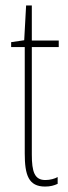

<svg xmlns="http://www.w3.org/2000/svg" viewBox="-20 -676 249 706"><path d="M147 -14C107 -14 97 -44 97 -108V-503H196V-527H97V-656H76L69 -528L21 -521V-503H71V-112C71 -32 85 10 146 10C165 10 179 6 192 0V-25C182 -19 164 -14 147 -14Z"/></svg>

Font: Noto Sans Arabic UI XCn Th
Style: Regular
Weight: 100
Width: 2
Designer: Monotype Design Team, Nadine Chahine and Nizar Qandah
Foundry: Monotype Imaging Inc.
Version: Version 2.010